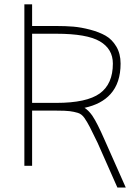

<svg xmlns="http://www.w3.org/2000/svg" viewBox="-20 -752 632 873"><path d="M126 -633.8H236.3Q278.3 -633.8 313.5 -630.9Q348.6 -627.9 389.6 -617.2Q430.7 -606.4 460 -589.8Q489.3 -573.2 508.8 -540.5Q528.3 -507.8 528.3 -462.9Q528.3 -375 482.4 -324.2Q441.4 -278.3 364.3 -261.7Q382.8 -250 399.4 -226.6Q421.9 -193.4 455.1 -117.2L551.8 100.6H513.7L423.8 -102.5Q401.4 -149.4 388.7 -173.8Q376 -198.2 363.8 -215.8Q351.6 -233.4 334 -238.8Q316.4 -244.1 296.9 -246.6Q277.3 -249 236.3 -249H126V2H90.8V-732.4H126ZM126 -598.6V-284.2H236.3Q374 -284.2 433.6 -327.1Q493.2 -370.1 493.2 -462.9Q493.2 -529.3 434.1 -564Q375 -598.6 236.3 -598.6Z"/></svg>

Font: Gen Shin Gothic ExtraLight
Style: Regular
Weight: 100
Designer: [Source Han Sans]
Ryoko NISHIZUKA  (kana & ideographs); Paul D. Hunt (Latin, Greek & Cyrillic); Wenlong ZHANG  (bopomofo
Version: Version 1.002.20150607